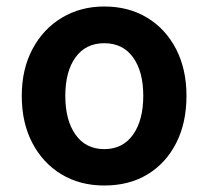

<svg xmlns="http://www.w3.org/2000/svg" viewBox="-20 -558 642 591"><path d="M301 13Q226 13 169 -21.5Q112 -56 79.5 -118Q47 -180 47 -263Q47 -345 80 -407Q113 -469 170.5 -503.5Q228 -538 301 -538Q376 -538 433 -503.5Q490 -469 522 -407Q554 -345 554 -263Q554 -180 522.5 -118Q491 -56 434.5 -21.5Q378 13 301 13ZM301 -99Q358 -99 389.5 -143.5Q421 -188 421 -263Q421 -338 389.5 -381.5Q358 -425 301 -425Q244 -425 212.5 -381.5Q181 -338 181 -263Q181 -188 212.5 -143.5Q244 -99 301 -99Z"/></svg>

Font: Ubuntu Sans
Style: Bold
Weight: 700
Designer: Dalton Maag Ltd
Foundry: Dalton Maag Ltd
Version: Version 1.006; ttfautohint (v1.8.4.7-5d5b)